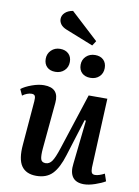

<svg xmlns="http://www.w3.org/2000/svg" viewBox="-106 -1061 829 1144"><g transform="rotate(10 308.5 -489.0)"><path d="M12 -479Q35 -497 75 -511.5Q115 -526 148 -526Q241 -526 232 -434L206 -154Q202 -109 207.5 -89.5Q213 -70 237 -70Q260 -70 275.5 -92.5Q291 -115 310 -174L420 -512H533L514 -92Q514 -71 519 -61.5Q524 -52 539 -52Q551 -52 566 -57Q581 -62 596 -70L611 -26Q588 -12 550 1Q512 14 483 14Q435 14 414.5 -14.5Q394 -43 401 -96L430 -361L422 -363L352 -139Q328 -60 292.5 -23Q257 14 195 14Q133 14 105 -26.5Q77 -67 85 -156L107 -421Q109 -445 104 -454Q99 -463 84 -463Q71 -463 56.5 -457.5Q42 -452 29 -442ZM341 -684Q341 -715 362.5 -735.5Q384 -756 417 -756Q449 -756 467.5 -738Q486 -720 486 -689Q486 -657 465 -637Q444 -617 411 -617Q379 -617 360 -635Q341 -653 341 -684ZM130 -683Q130 -714 151.5 -735Q173 -756 205 -756Q237 -756 256 -738Q275 -720 275 -689Q275 -657 253.5 -636.5Q232 -616 199 -616Q167 -616 148.5 -634Q130 -652 130 -683ZM408 -838 389 -809 223 -875Q198 -885 187 -900Q176 -915 176 -932Q176 -954 193.5 -970.5Q211 -987 241 -992Z"/></g></svg>

Font: Literata 36pt SemiBold
Style: Italic
Weight: 600
Italic angle: -2°
Designer: Latin by Veronika Burian and Jose Scaglione. Greek by Irene Vlachou. Cyrillic by Vera Evstafieva
Foundry: TypeTogether
Version: Version 3.002